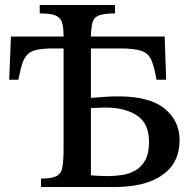

<svg xmlns="http://www.w3.org/2000/svg" viewBox="-20 -753 781 773"><path d="M440 0H145V-34Q188 -34 207.5 -44Q227 -54 231.5 -81.5Q236 -109 236 -160V-558H199Q158 -558 133 -553.5Q108 -549 93.5 -536.5Q79 -524 70.5 -499Q62 -474 54 -432H17L24 -606H236Q236 -641 230 -661.5Q224 -682 204 -690.5Q184 -699 140 -699V-733H443V-699Q398 -699 377.5 -690.5Q357 -682 352 -661.5Q347 -641 346 -606H643L649 -432H610Q601 -485 589 -512Q577 -539 548.5 -548.5Q520 -558 462 -558H346V-359Q371 -361 399 -363Q427 -365 456 -365Q583 -365 643 -315.5Q703 -266 703 -189Q703 -97 634 -48.5Q565 0 440 0ZM414 -44Q443 -44 472 -48.5Q501 -53 525.5 -67Q550 -81 565 -108.5Q580 -136 580 -182Q580 -256 531.5 -288Q483 -320 406 -320Q387 -320 372 -319Q357 -318 346 -318V-47Q364 -46 379.5 -45Q395 -44 414 -44Z"/></svg>

Font: STIX Two Text Medium
Style: Regular
Weight: 500
Designer: Ross Mills, John Hudson & Paul Hanslow, Tiro Typeworks Ltd; with prior portions MicroPress Inc., and Coen Hoffman.
Foundry: Tiro Typeworks Ltd
Version: Version 2.13 b171